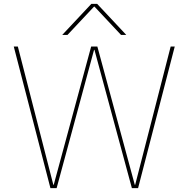

<svg xmlns="http://www.w3.org/2000/svg" viewBox="-20 -970 972 990"><path d="M631 -790H604L467 -936H465L328 -790H301L451 -950H481ZM467 -713H465L272 0H240L51 -730H72L255 -17H257L450 -730H482L675 -17H677L860 -730H881L692 0H660Z"/></svg>

Font: M PLUS 1p Thin
Style: Regular
Weight: 250
Version: Version 1.062